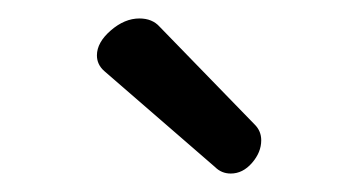

<svg xmlns="http://www.w3.org/2000/svg" viewBox="-20 -737 390 208"><path d="M85 -677Q85 -691 100 -704Q115 -717 131 -717Q145 -717 153 -708L256 -602Q263 -595 263 -585Q263 -572 253 -560.5Q243 -549 230 -549Q220 -549 213 -556L93 -660Q85 -667 85 -677Z"/></svg>

Font: Fusion Kai T
Style: Regular
Weight: 400
Designer: Fontworks Inc.
Version: Version 24.134;May 13, 2024